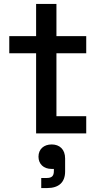

<svg xmlns="http://www.w3.org/2000/svg" viewBox="-20 -676 507 973"><path d="M163 0H417V-87H266V-406H417V-493H266V-656H163V-493H27V-406H163ZM175 118C175 155 201 180 241 180H253V190C253 216 243 226 216 226H189V277H219C279 277 310 247 310 193V127C310 81 282 56 242 56C202 56 175 80 175 118Z"/></svg>

Font: Meta Space Medium
Style: Regular
Weight: 500
Designer: Meta Pool / Florian Karsten
Foundry: Meta Pool / Florian Karsten
Version: Version 2.000;Glyphs 3.1.1 (3137)